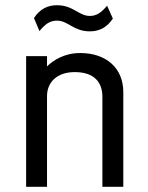

<svg xmlns="http://www.w3.org/2000/svg" viewBox="-20 -715 568 735"><path d="M80 0H160V-347C160 -400 198 -439 266 -439C342 -439 372 -399 372 -344V0H452V-363C452 -452 389 -512 287 -512C227 -512 185 -485 160 -461V-500H80ZM110 -646 131 -596C154 -624 172 -636 198 -636C241 -636 261 -595 324 -595C359 -595 389 -609 412 -644L390 -693C367 -666 349 -654 324 -654C281 -654 261 -695 198 -695C163 -695 133 -681 110 -646Z"/></svg>

Font: Finlandica
Style: Regular
Weight: 400
Designer: Niklas Ekholm, Juho Hiilivirta, Jaakko Suomalainen
Foundry: Helsinki Type Studio
Version: Version 2.000;Glyphs 3.2 (3202)